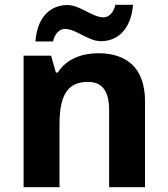

<svg xmlns="http://www.w3.org/2000/svg" viewBox="-20 -777 697 797"><path d="M127 -605H200C208 -640 229 -657 249 -657C296 -657 346 -606 399 -606C467 -606 524 -654 532 -757H459C451 -722 430 -705 410 -705C363 -705 313 -756 260 -756C191 -756 135 -709 127 -605ZM388 -556C320 -556 255 -532 220 -476H212L192 -546H78V0H227V-257C227 -373 254 -437 345 -437C406 -437 433 -397 433 -319V0H582V-356C582 -496 505 -556 388 -556Z"/></svg>

Font: Noto Sans Adlam
Style: Bold
Weight: 700
Designer: Mark Jamra, Neil Patel
Foundry: JamraPatel LLC
Version: Version 3.001